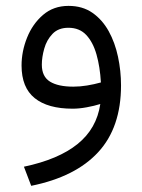

<svg xmlns="http://www.w3.org/2000/svg" viewBox="-20 -362 477 643"><path d="M385.3 -76.2Q385.3 64.9 308.8 147.7Q232.4 230.5 84.5 260.3L60.1 196.3Q175.8 171.9 239.7 120.4Q303.7 68.8 315.9 -13.7Q295.9 -7.3 270.5 -2.7Q245.1 2 223.1 2Q140.1 2 96.2 -33.4Q52.2 -68.8 52.2 -142.6Q52.2 -189.9 70.6 -235.8Q88.9 -281.7 124 -312Q159.2 -342.3 209.5 -342.3Q256.3 -342.3 289.6 -319.1Q322.8 -295.9 344 -257.6Q365.2 -219.2 375.2 -171.9Q385.3 -124.5 385.3 -76.2ZM225.6 -71.8Q248 -71.8 271.7 -75.7Q295.4 -79.6 317.9 -85.9Q314.9 -138.2 303.2 -179.4Q291.5 -220.7 268.8 -244.9Q246.1 -269 209 -269Q175.3 -269 155.8 -248.5Q136.2 -228 128.2 -199.2Q120.1 -170.4 120.1 -145.5Q120.1 -105.5 147.5 -88.6Q174.8 -71.8 225.6 -71.8Z"/></svg>

Font: Vazirmatn FD Light
Style: Regular
Weight: 300
Designer: Saber Rastikerdar
Foundry: Saber Rastikerdar
Version: Version 33.003